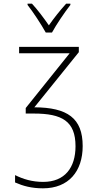

<svg xmlns="http://www.w3.org/2000/svg" viewBox="-20 -785 540 1045"><path d="M229 -608H263C287 -652 331 -717 363 -758V-765H340C304 -725 274 -687 246 -647C219 -686 184 -733 154 -765H130V-758C160 -720 204 -653 229 -608ZM214 240C354 240 430 147 430 10C430 -142 347 -200 167 -201L409 -501V-530H84V-495H359L120 -197V-167H164C317 -167 391 -126 391 11C391 127 333 205 215 205C155 205 106 190 62 168V208C105 227 151 240 214 240Z"/></svg>

Font: Noto Sans Mono ExtraCondensed ExtraLight
Style: Regular
Weight: 200
Width: 2
Designer: Monotype Design Team
Foundry: Monotype Imaging Inc.
Version: Version 2.014